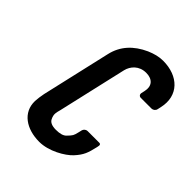

<svg xmlns="http://www.w3.org/2000/svg" viewBox="-193 -783 899 899"><g transform="rotate(45 256.0 -333.5)"><path d="M429 -168 431 -179C432 -185 429 -190 423 -190H344C335 -190 325 -182 323 -173L319 -156C313 -130 311 -127 291 -106C280 -94 262 -89 235 -89C210 -89 194 -96 187 -109C174 -134 180 -148 185 -168L264 -512C272 -545 299 -577 346 -577C388 -577 410 -552 401 -512L397 -494C395 -484 401 -476 411 -476H482C492 -476 502 -484 504 -494L508 -512C530 -609 463 -673 362 -673C335 -673 309 -666 281 -654C215 -624 172 -578 157 -512L78 -168C74 -149 72 -131 71 -115C69 -38 135 6 220 6C283 6 351 -34 379 -64C411 -99 418 -120 429 -168Z"/></g></svg>

Font: DIN Rundschrift
Style: MittelKursiv
Weight: 400
Version: Version 1.027